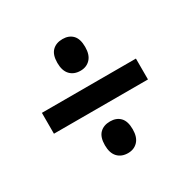

<svg xmlns="http://www.w3.org/2000/svg" viewBox="-121 -723 736 741"><g transform="rotate(-30 246.5 -352.0)"><path d="M247 -465Q218 -465 201 -483Q184 -501 184 -536Q184 -572 201 -589Q218 -606 247 -606Q275 -606 291.5 -589Q308 -572 308 -536Q308 -501 291 -483Q274 -465 247 -465ZM36 -306V-399H455V-306ZM247 -98Q218 -98 201 -116Q184 -134 184 -169Q184 -205 201 -222Q218 -239 247 -239Q275 -239 291.5 -222Q308 -205 308 -169Q308 -134 291 -116Q274 -98 247 -98Z"/></g></svg>

Font: Noto Sans Hebrew Condensed SemiBold
Style: Regular
Weight: 600
Width: 3
Designer: Monotype Design Team
Foundry: Monotype Imaging Inc.
Version: Version 2.004; ttfautohint (v1.8.4.7-5d5b)